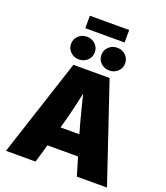

<svg xmlns="http://www.w3.org/2000/svg" viewBox="-188 -1218 1165 1345"><g transform="rotate(20 394.0 -545.0)"><path d="M17.6 0 255.4 -727.5H525.4L770.5 0H545.9L461.9 -282.2Q435.1 -374 410.9 -470.9Q386.7 -567.9 364.7 -665H411.6Q390.6 -567.9 368.7 -470.9Q346.7 -374 319.8 -282.2L238.3 0ZM193.8 -135.3V-284.7H594.2V-135.3ZM504.4 -775.9Q466.8 -775.9 441.2 -800.5Q415.5 -825.2 415.5 -860.4Q415.5 -896 441.2 -920.7Q466.8 -945.3 504.4 -945.3Q541.5 -945.3 567.1 -920.7Q592.8 -896 592.8 -860.4Q592.8 -824.7 567.1 -800.3Q541.5 -775.9 504.4 -775.9ZM277.8 -775.9Q240.7 -775.9 215.1 -800.5Q189.5 -825.2 189.5 -860.4Q189.5 -896 215.1 -920.7Q240.7 -945.3 277.8 -945.3Q315.4 -945.3 341.1 -920.7Q366.7 -896 366.7 -860.4Q366.7 -824.7 341.1 -800.3Q315.4 -775.9 277.8 -775.9ZM539.1 -1090.3V-997.1H246.1V-1090.3Z"/></g></svg>

Font: Inter 18pt Black
Style: Regular
Weight: 900
Designer: Rasmus Andersson
Foundry: rsms
Version: Version 4.001;git-66647c0bb